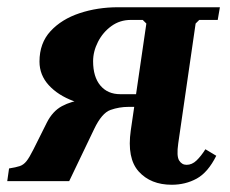

<svg xmlns="http://www.w3.org/2000/svg" viewBox="-49 -500 636 530"><path d="M355 -435 345 -445H312Q282 -445 258.5 -428Q235 -411 221.5 -384.5Q208 -358 208 -331Q208 -288 228 -264Q248 -240 283 -240H329L325 -205H249Q197 -205 154 -221Q111 -237 85.5 -265Q60 -293 60 -330Q60 -381 90.5 -414Q121 -447 170.5 -463.5Q220 -480 277 -480H558L552 -445H501L491 -435ZM142 0H-29L-24 -35Q-5 -38 5.5 -41.5Q16 -45 24 -55Q32 -65 43 -87L80 -161Q96 -193 122 -207Q148 -221 181 -224.5Q214 -228 249 -228H311L306 -205Q280 -205 256 -196.5Q232 -188 211 -144ZM518 -88 548 -70Q525 -24 494 -7Q463 10 425 10Q367 10 334 -26.5Q301 -63 312 -140L355 -435H491L443 -104Q438 -69 445.5 -57Q453 -45 466 -45Q481 -45 493.5 -57Q506 -69 518 -88Z"/></svg>

Font: Brygada 1918
Style: Italic
Weight: 400
Italic angle: -8°
Designer: Mateusz Machalski | Borys Kosmynka | Przemek Hoffer
Foundry: NIEPODLEGLA 2018
Version: Version 3.006